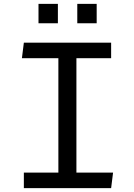

<svg xmlns="http://www.w3.org/2000/svg" viewBox="-20 -970 690 990"><path d="M103 -750H553V-670H374V-80H563L553 0H103V-80H281V-670H93ZM178.5 -950H278.5V-850H178.5ZM378.5 -950H478.5V-850H378.5Z"/></svg>

Font: B612 Mono
Style: Regular
Weight: 400
Version: Version 1.005